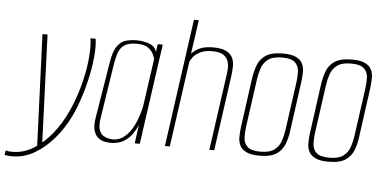

<svg xmlns="http://www.w3.org/2000/svg" viewBox="-131 -728 1895 943"><g transform="rotate(5 816.5 -257.0)"><path d="M-42 116Q-52 116 -62.5 115Q-73 114 -80 112L-76 90Q-69 92 -61.5 93Q-54 94 -44 94Q11 94 59.5 64.5Q108 35 149 -15.5Q190 -66 219 -129Q241 -176 258 -231.5Q275 -287 284.5 -343.5Q294 -400 294 -450Q294 -466 293 -477.5Q292 -489 290 -495H316Q319 -477 319 -454Q319 -404 308 -342Q297 -280 278 -218Q259 -156 235 -106Q206 -46 163 4.5Q120 55 68 85.5Q16 116 -42 116ZM76 57 54 -495H79L100 54Z M434 8Q425 8 408 5.5Q391 3 375.5 -7.5Q360 -18 351.5 -41.5Q343 -65 350 -108L395 -384Q404 -441 422.5 -466.5Q441 -492 466 -498.5Q491 -505 519 -505Q549 -505 579.5 -494.5Q610 -484 617 -455L622 -495H647L577 0H552L565 -93Q557 -72 541 -48.5Q525 -25 499 -8.5Q473 8 434 8ZM443 -10Q472 -10 494 -26Q516 -42 531.5 -66Q547 -90 557 -116.5Q567 -143 572.5 -164.5Q578 -186 579 -196L611 -422Q609 -429 602 -444.5Q595 -460 576.5 -474Q558 -488 518 -488Q478 -488 457.5 -473Q437 -458 429 -433Q421 -408 416 -377L374 -106Q369 -72 375.5 -52Q382 -32 395 -23.5Q408 -15 421.5 -12.5Q435 -10 443 -10Z M701 0 789 -630H813L789 -462Q805 -481 830.5 -492Q856 -503 895 -503Q937 -503 959.5 -491.5Q982 -480 991 -461Q1000 -442 999.5 -419Q999 -396 996 -372L944 0H920L971 -363Q974 -381 975.5 -402Q977 -423 971 -441.5Q965 -460 947 -472Q929 -484 891 -484Q856 -484 833 -472.5Q810 -461 798.5 -446Q787 -431 784 -420L725 0Z M1168 7Q1125 7 1102 -4.5Q1079 -16 1070 -35Q1061 -54 1061.5 -77.5Q1062 -101 1065 -125L1099 -372Q1104 -404 1115 -434Q1126 -464 1154.5 -483.5Q1183 -503 1240 -503Q1282 -503 1305 -491.5Q1328 -480 1336.5 -461Q1345 -442 1344.5 -419Q1344 -396 1341 -372L1307 -125Q1303 -93 1291.5 -62.5Q1280 -32 1252 -12.5Q1224 7 1168 7ZM1170 -13Q1216 -13 1239 -30.5Q1262 -48 1271 -75Q1280 -102 1284 -130L1317 -367Q1321 -395 1320 -421.5Q1319 -448 1301 -465.5Q1283 -483 1237 -483Q1191 -483 1168 -465.5Q1145 -448 1136 -421.5Q1127 -395 1123 -367L1090 -130Q1086 -102 1087 -75Q1088 -48 1106 -30.5Q1124 -13 1170 -13Z M1508 7Q1465 7 1442 -4.5Q1419 -16 1410 -35Q1401 -54 1401.5 -77.5Q1402 -101 1405 -125L1439 -372Q1444 -404 1455 -434Q1466 -464 1494.5 -483.5Q1523 -503 1580 -503Q1622 -503 1645 -491.5Q1668 -480 1676.5 -461Q1685 -442 1684.5 -419Q1684 -396 1681 -372L1647 -125Q1643 -93 1631.5 -62.5Q1620 -32 1592 -12.5Q1564 7 1508 7ZM1510 -13Q1556 -13 1579 -30.5Q1602 -48 1611 -75Q1620 -102 1624 -130L1657 -367Q1661 -395 1660 -421.5Q1659 -448 1641 -465.5Q1623 -483 1577 -483Q1531 -483 1508 -465.5Q1485 -448 1476 -421.5Q1467 -395 1463 -367L1430 -130Q1426 -102 1427 -75Q1428 -48 1446 -30.5Q1464 -13 1510 -13Z"/></g></svg>

Font: Alumni Sans Thin Thin
Style: Italic
Weight: 250
Italic angle: -8°
Version: Version 1.016